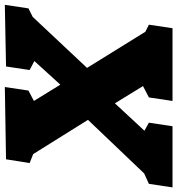

<svg xmlns="http://www.w3.org/2000/svg" viewBox="-12 -762 750 813"><g transform="rotate(-90 363.5 -355.0)"><path d="M251 -100 236 0H-23L-8 -100L36 -120L263 -358L118 -590L80 -605L96 -705L402 -710L387 -610L343 -587L412 -475L512 -585L474 -605L489 -705L750 -710L735 -610L699 -592L483 -362L636 -115L666 -100L651 0H343L358 -100L406 -125L333 -244L217 -119Z"/></g></svg>

Font: Bitter Black
Style: Italic
Weight: 900
Italic angle: -9°
Designer: Sol Matas, and Bitter project Authors
Foundry: Sol Matas
Version: Version 2.001